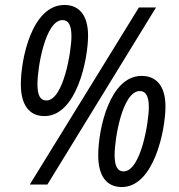

<svg xmlns="http://www.w3.org/2000/svg" viewBox="-20 -744 722 774"><path d="M159 -276C289 -276 335 -505 335 -601C335 -681 300 -724 240 -724C108 -724 64 -505 64 -404C64 -321 98 -276 159 -276ZM100 0H171L609 -714H540ZM167 -339C142 -339 131 -360 131 -405C131 -473 163 -663 232 -663C256 -663 268 -643 268 -597C268 -539 236 -339 167 -339ZM471 10C600 10 647 -218 647 -315C647 -395 612 -438 551 -438C423 -438 376 -226 376 -118C376 -34 410 10 471 10ZM478 -53C454 -53 442 -74 442 -119C442 -184 473 -377 544 -377C567 -377 580 -357 580 -312C580 -253 548 -53 478 -53Z"/></svg>

Font: Noto Sans Display SemiCondensed
Style: Italic
Weight: 400
Width: 4
Italic angle: -12°
Designer: Monotype Design Team
Foundry: Monotype Imaging Inc.
Version: Version 1.900